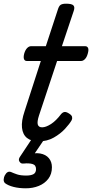

<svg xmlns="http://www.w3.org/2000/svg" viewBox="-55 -750 499 1039"><path d="M154 15Q114 15 91 -3.5Q68 -22 64 -58.5Q60 -95 78 -148L166 -420H90Q79 -420 75 -430Q71 -440 76 -460Q82 -480 92 -490Q102 -500 113 -500H193L258 -698Q264 -718 273.5 -724Q283 -730 303 -730Q334 -730 342.5 -720.5Q351 -711 344 -691L280 -500H406Q417 -500 421.5 -490.5Q426 -481 420 -460Q415 -441 405 -430.5Q395 -420 384 -420H254L156 -125Q145 -91 149.5 -76Q154 -61 173 -61Q193 -61 220.5 -78.5Q248 -96 276 -133Q285 -143 294.5 -144Q304 -145 318 -136Q333 -127 335 -117.5Q337 -108 333 -100Q322 -80 297 -53Q272 -26 236 -5.5Q200 15 154 15ZM85 269Q48 269 18.5 261.5Q-11 254 -28 241Q-36 233 -35 220.5Q-34 208 -29 199Q-22 186 -13.5 181.5Q-5 177 5 181Q18 187 37 193.5Q56 200 87 200Q112 200 126 192.5Q140 185 140 165Q140 143 120.5 137.5Q101 132 74 135Q63 136 58.5 133Q54 130 50 124Q46 117 47.5 110.5Q49 104 54 97L127 -13H196L116 105L87 89Q131 75 162 80.5Q193 86 209.5 106Q226 126 226 155Q226 192 206.5 217.5Q187 243 155 256Q123 269 85 269Z"/></svg>

Font: Playwrite US Trad
Style: Regular
Weight: 400
Designer: Veronika Burian, José Scaglione
Foundry: TypeTogether
Version: Version 1.002